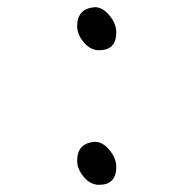

<svg xmlns="http://www.w3.org/2000/svg" viewBox="-20 -607 540 535"><path d="M256 -467Q232 -467 213.5 -489Q195 -511 195 -534Q195 -583 244 -587Q266 -587 285 -564Q304 -541 304 -517Q304 -467 256 -467ZM256 -92Q232 -92 213.5 -114Q195 -136 195 -159Q195 -208 244 -212Q266 -212 285 -189Q304 -166 304 -142Q304 -92 256 -92Z"/></svg>

Font: LXGW WenKai Mono TC Light
Style: Regular
Weight: 300
Designer: LXGW / Fontworks Inc.
Foundry: LXGW / Fontworks Inc.
Version: Version 1.330